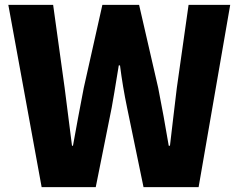

<svg xmlns="http://www.w3.org/2000/svg" viewBox="-20 -764 975 784"><path d="M14 -744H197L244 -405L274 -169H278Q298 -281 322 -405L398 -744H548L626 -405L648 -289Q663 -200 669 -169H674Q679 -215 688 -288L702 -405L750 -744H920L791 0H566L499 -324Q481 -410 470 -497H465Q443 -361 436 -324L371 0H150Z"/></svg>

Font: KaiGen Gothic SC Heavy
Style: Bold
Weight: 900
Designer: Ryoko NISHIZUKA Ë•øÂ°öÊ∂ºÂ≠ê (kana & ideographs); Paul D. Hunt (Latin, Greek & Cyrillic); Wenlong ZHANG Âº†ÊñáÈæô (bopom
Version: Version 1.001 October 10, 2014